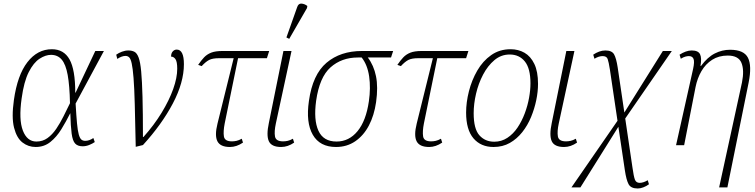

<svg xmlns="http://www.w3.org/2000/svg" viewBox="-20 -826 4293 1092"><path d="M183 10Q141 10 108 -15.5Q75 -41 60 -99.5Q45 -158 59 -257Q79 -399 136 -472.5Q193 -546 275 -546Q343 -546 375.5 -488Q408 -430 408 -299H410L522 -536H571L410 -237Q414 -167 418 -124.5Q422 -82 428 -61Q434 -40 442.5 -32.5Q451 -25 465 -25Q488 -25 511 -41L519 -18Q506 -9 487.5 -1.5Q469 6 450 6Q422 6 407.5 -9.5Q393 -25 387.5 -66Q382 -107 380 -181H379Q356 -135 329 -91Q302 -47 266.5 -18.5Q231 10 183 10ZM187 -21Q223 -21 250.5 -41Q278 -61 300 -93.5Q322 -126 341 -164Q360 -202 378 -239Q376 -339 365 -399.5Q354 -460 331 -487Q308 -514 270 -514Q239 -514 205 -492Q171 -470 143.5 -416Q116 -362 103 -266Q86 -146 110 -83.5Q134 -21 187 -21Z M641 -515Q655 -525 673.5 -532Q692 -539 710 -539Q730 -539 744.5 -531.5Q759 -524 768.5 -498.5Q778 -473 783 -419.5Q788 -366 790.5 -275.5Q793 -185 793 -47H796Q856 -114 899 -184.5Q942 -255 965 -319.5Q988 -384 988 -435Q988 -475 978 -489.5Q968 -504 953 -504Q953 -523 962.5 -533.5Q972 -544 985 -544Q1026 -544 1026 -461Q1026 -357 963 -237.5Q900 -118 793 -1L752 9Q749 -137 746.5 -232Q744 -327 739.5 -383Q735 -439 729 -465.5Q723 -492 714.5 -500Q706 -508 694 -508Q673 -508 647 -491Z M1288 10Q1233 10 1216.5 -22.5Q1200 -55 1217 -123L1309 -495H1226Q1189 -495 1169.5 -485Q1150 -475 1127 -450L1107 -457Q1124 -482 1140.5 -499.5Q1157 -517 1181 -526.5Q1205 -536 1246 -536H1511L1498 -495H1334L1258 -124Q1249 -78 1253.5 -50Q1258 -22 1299 -22Q1312 -22 1325.5 -25Q1339 -28 1355 -37L1362 -15Q1325 10 1288 10Z M1579 10Q1524 10 1509 -23Q1494 -56 1509 -126L1592 -536H1638L1549 -124Q1539 -78 1544 -50Q1549 -22 1590 -22Q1603 -22 1616.5 -25Q1630 -28 1646 -37L1653 -15Q1617 10 1579 10ZM1625 -605 1609 -613 1670 -785Q1677 -807 1695 -805.5Q1713 -804 1728 -792L1726 -780Z M1891 10Q1799 10 1759 -59.5Q1719 -129 1737 -252Q1758 -402 1837 -469Q1916 -536 2039 -536H2216L2204 -499H2072Q2106 -454 2118.5 -392.5Q2131 -331 2119 -245Q2108 -169 2078 -112Q2048 -55 2000.5 -22.5Q1953 10 1891 10ZM1894 -21Q1965 -21 2013.5 -80Q2062 -139 2078 -250Q2089 -326 2079.5 -391.5Q2070 -457 2037 -499H2015Q1923 -499 1860 -443Q1797 -387 1778 -253Q1763 -144 1791 -82.5Q1819 -21 1894 -21Z M2421 10Q2366 10 2349.5 -22.5Q2333 -55 2350 -123L2442 -495H2359Q2322 -495 2302.5 -485Q2283 -475 2260 -450L2240 -457Q2257 -482 2273.5 -499.5Q2290 -517 2314 -526.5Q2338 -536 2379 -536H2644L2631 -495H2467L2391 -124Q2382 -78 2386.5 -50Q2391 -22 2432 -22Q2445 -22 2458.5 -25Q2472 -28 2488 -37L2495 -15Q2458 10 2421 10Z M2787 10Q2715 10 2673 -39Q2631 -88 2631 -186Q2631 -244 2647 -307Q2663 -370 2694.5 -424.5Q2726 -479 2773.5 -512.5Q2821 -546 2884 -546Q2928 -546 2963 -526Q2998 -506 3019 -462.5Q3040 -419 3040 -349Q3040 -305 3030 -256.5Q3020 -208 3000.5 -160.5Q2981 -113 2950.5 -74.5Q2920 -36 2879.5 -13Q2839 10 2787 10ZM2791 -20Q2832 -20 2865.5 -42Q2899 -64 2923.5 -100.5Q2948 -137 2964.5 -181Q2981 -225 2989 -269.5Q2997 -314 2997 -352Q2997 -437 2965 -476.5Q2933 -516 2879 -516Q2830 -516 2792 -484Q2754 -452 2727.5 -401.5Q2701 -351 2687.5 -293Q2674 -235 2674 -182Q2674 -93 2706.5 -56.5Q2739 -20 2791 -20Z M3188 10Q3133 10 3118 -23Q3103 -56 3118 -126L3201 -536H3247L3158 -124Q3148 -78 3153 -50Q3158 -22 3199 -22Q3212 -22 3225.5 -25Q3239 -28 3255 -37L3262 -15Q3226 10 3188 10Z M3230 240 3492 -139 3449 -429Q3442 -474 3436 -490.5Q3430 -507 3407 -507Q3386 -507 3361 -492L3354 -515Q3370 -526 3387.5 -532.5Q3405 -539 3423 -539Q3460 -539 3472.5 -517Q3485 -495 3493 -443L3531 -186L3750 -536H3801L3536 -152L3577 126Q3584 177 3591 195.5Q3598 214 3618 214Q3639 214 3664 199L3671 222Q3656 233 3639 239.5Q3622 246 3607 246Q3568 246 3555 221.5Q3542 197 3534 143L3497 -105L3281 240Z M4070 240 4200 -357Q4214 -427 4197 -468.5Q4180 -510 4119 -510Q4068 -510 4030.5 -486Q3993 -462 3969.5 -421.5Q3946 -381 3936 -331L3871 0H3825L3922 -434Q3931 -475 3924.5 -491Q3918 -507 3898 -507Q3889 -507 3878 -504Q3867 -501 3852 -492L3845 -515Q3862 -526 3879.5 -532.5Q3897 -539 3914 -539Q3951 -539 3961.5 -517.5Q3972 -496 3964 -451H3967Q4004 -501 4045.5 -522Q4087 -543 4132 -543Q4211 -543 4234 -497.5Q4257 -452 4238 -357L4117 240Z"/></svg>

Font: Noto Serif SemiCondensed ExtraLight
Style: Italic
Weight: 200
Width: 4
Italic angle: -12°
Designer: Monotype Design Team
Foundry: Monotype Imaging Inc.
Version: Version 2.013